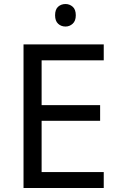

<svg xmlns="http://www.w3.org/2000/svg" viewBox="-20 -935 596 955"><path d="M496 0H97V-714H496V-635H187V-412H478V-334H187V-79H496ZM306 -915Q326 -915 341.5 -901.5Q357 -888 357 -859Q357 -831 341.5 -817Q326 -803 306 -803Q284 -803 269 -817Q254 -831 254 -859Q254 -888 269 -901.5Q284 -915 306 -915Z"/></svg>

Font: Go Noto Kurrent-Regular
Style: Regular
Weight: 400
Designer: Monotype Design Team
Foundry: Monotype Imaging Inc.
Version: Version 2.012; ttfautohint (v1.8.4.7-5d5b)